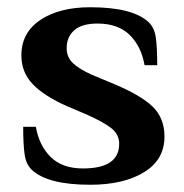

<svg xmlns="http://www.w3.org/2000/svg" viewBox="-20 -500 508 530"><path d="M68 -31Q52 -46 48 -73.5Q44 -101 44 -150H79Q88 -98 120 -66.5Q152 -35 209 -35Q309 -35 309 -103Q309 -129 287.5 -146Q266 -163 219 -184L167 -206Q103 -234 71 -267Q39 -300 39 -347Q39 -410 91.5 -445Q144 -480 229 -480Q346 -480 390 -439Q406 -424 410 -397Q414 -370 414 -320H379Q370 -372 338 -403.5Q306 -435 249 -435Q206 -435 185 -416.5Q164 -398 164 -367Q164 -342 181.5 -325.5Q199 -309 235 -293L295 -268Q369 -237 401.5 -205.5Q434 -174 434 -123Q434 -59 377.5 -24.5Q321 10 229 10Q112 10 68 -31Z"/></svg>

Font: Philosopher
Style: Bold
Weight: 700
Designer: Jovanny Lemonad
Foundry: Jovanny Lemonad
Version: Version 2.000